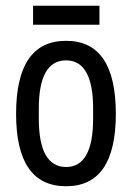

<svg xmlns="http://www.w3.org/2000/svg" viewBox="-20 -637 459 668"><path d="M95 -617H326V-551H95ZM383 -241Q383 11 210 11Q36 11 36 -241Q36 -495 210 -495Q383 -495 383 -241ZM115 -259V-225Q115 -56 210 -56Q304 -56 304 -225V-259Q304 -342 280.5 -384.5Q257 -427 210 -427Q115 -427 115 -259Z"/></svg>

Font: Pragati Narrow
Style: Regular
Weight: 400
Designer: Hector Gatti, Marcela Romero, Pablo Cosgaya and Nicolas Silva
Foundry: Omnibus-Type
Version: Version 1.010; ttfautohint (v1.3)